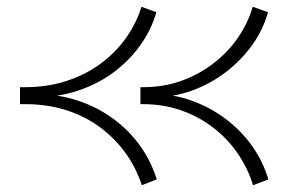

<svg xmlns="http://www.w3.org/2000/svg" viewBox="-20 -526 890 566"><path d="M726 20Q711 -29 681.5 -72.5Q652 -116 609.5 -149Q567 -182 514.5 -200.5Q462 -219 402 -219H394V-269H402Q462 -269 514 -287.5Q566 -306 609 -339Q652 -372 681.5 -415Q711 -458 725 -506L770 -490Q756 -439 724 -394Q692 -349 646.5 -314Q601 -279 546 -259Q491 -239 429 -239V-249Q491 -249 546 -229Q601 -209 646.5 -174.5Q692 -140 724 -94.5Q756 -49 771 3ZM398 20Q382 -30 351 -73.5Q320 -117 276 -150Q232 -183 176 -201Q120 -219 54 -219H39V-269H54Q119 -269 175 -287Q231 -305 275.5 -337.5Q320 -370 351 -413.5Q382 -457 397 -506L441 -490Q426 -438 393.5 -392.5Q361 -347 314.5 -312.5Q268 -278 209 -258.5Q150 -239 81 -239V-249Q150 -249 209 -229.5Q268 -210 314.5 -175.5Q361 -141 393.5 -95.5Q426 -50 442 3Z"/></svg>

Font: BioRhyme SemiExpanded Light
Style: Regular
Weight: 300
Width: 6
Designer: Aoife Mooney
Foundry: Aoife Mooney Type
Version: Version 1.600;gftools[0.9.33]